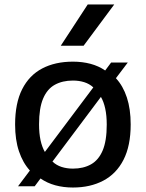

<svg xmlns="http://www.w3.org/2000/svg" viewBox="-20 -828 652 858"><path d="M498 -478.5Q530 -444 547 -392.2Q564 -340.5 564 -272Q564 -176.5 532 -114Q500 -51.5 441.8 -20.8Q383.5 10 306 10Q263.5 10 227 0Q190.5 -10 161 -30.5L135 4.5H60.5L113.5 -66Q82 -100.5 64.8 -151.8Q47.5 -203 47.5 -271.5Q47.5 -367 79 -429.2Q110.5 -491.5 168.5 -522Q226.5 -552.5 306 -552.5Q348 -552.5 384.5 -542.8Q421 -533 450 -513L476.5 -548.5H551ZM306 -468Q259 -468 225 -449.2Q191 -430.5 172.8 -387.8Q154.5 -345 154.5 -272.5Q154.5 -232 161.2 -201.2Q168 -170.5 180.5 -149L397 -437.5Q379.5 -453.5 356.2 -460.8Q333 -468 306 -468ZM306 -74.5Q352.5 -74.5 386.5 -93.5Q420.5 -112.5 438.8 -155.5Q457 -198.5 457 -271Q457 -312 450.2 -342.8Q443.5 -373.5 431 -395L214.5 -106Q232 -89.5 255.2 -82Q278.5 -74.5 306 -74.5ZM251.5 -623.5 372 -808H490.5L353.5 -623.5Z"/></svg>

Font: Encode Sans SemiExpanded Medium
Style: Regular
Weight: 500
Width: 6
Designer: Multiple Designers
Foundry: Impallari Type
Version: Version 3.002